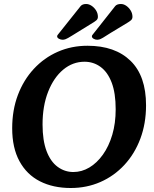

<svg xmlns="http://www.w3.org/2000/svg" viewBox="-20 -925 770 961"><path d="M334 16Q246 16 180 -17.5Q114 -51 77.5 -118Q41 -185 41 -283Q41 -374 69.5 -449.5Q98 -525 149.5 -580.5Q201 -636 269.5 -666Q338 -696 418 -696Q556 -696 633.5 -620.5Q711 -545 711 -398Q711 -307 682.5 -231Q654 -155 602.5 -99.5Q551 -44 482.5 -14Q414 16 334 16ZM347 -64Q389 -64 427 -86.5Q465 -109 495 -151Q525 -193 542 -250.5Q559 -308 559 -378Q559 -459 539 -511.5Q519 -564 483.5 -590Q448 -616 403 -616Q344 -616 296.5 -576.5Q249 -537 221 -466Q193 -395 193 -302Q193 -222 213 -169Q233 -116 268.5 -90Q304 -64 347 -64ZM274 -757Q271 -753 268.5 -750Q266 -747 266 -743Q266 -736 275 -731Q284 -726 294 -726Q300 -726 308.5 -729Q317 -732 341 -747L443 -810Q455 -817 462.5 -823.5Q470 -830 470 -841Q470 -858 461 -872.5Q452 -887 438.5 -896Q425 -905 411 -905Q393 -905 384 -895ZM448 -757Q445 -753 442.5 -750Q440 -747 440 -743Q440 -736 448.5 -731Q457 -726 467 -726Q471 -726 477 -727.5Q483 -729 496 -736.5Q509 -744 535 -761L616 -810Q628 -817 635.5 -823.5Q643 -830 643 -841Q643 -858 634 -872.5Q625 -887 612 -896Q599 -905 585 -905Q566 -905 557 -895Z"/></svg>

Font: Alkatra Medium
Style: Regular
Weight: 500
Designer: Suman Bhandary
Version: Version 1.100;gftools[0.9.22]